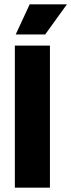

<svg xmlns="http://www.w3.org/2000/svg" viewBox="-20 -872 331 892"><path d="M49 0V-660H212V0ZM190 -712H53L118 -852H291Z"/></svg>

Font: Bricolage Grotesque 72pt ExtraBold
Style: Regular
Weight: 800
Designer: Mathieu Triay
Foundry: Atelier Triay
Version: Version 1.001;gftools[0.9.33.dev8+g029e19f]